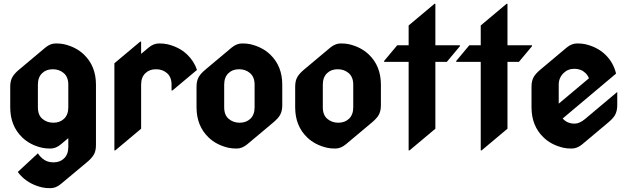

<svg xmlns="http://www.w3.org/2000/svg" viewBox="-20 -777 3324 1017"><path d="M247.1 9.8Q221.7 9.8 204.1 5.9Q140.1 -8.3 98.1 -48.8Q34.2 -109.9 34.2 -208.5V-318.4Q34.2 -349.6 46.4 -370.1Q57.1 -388.2 81.1 -408.2L220.2 -524.9Q246.6 -546.9 275.4 -546.9Q300.8 -546.9 318.4 -543Q382.3 -528.3 424.3 -488.3Q488.3 -427.2 488.3 -328.6V-8.3Q488.3 23.9 476.1 43.5Q464.4 62.5 441.4 81.5L302.2 197.8Q275.9 219.7 247.1 219.7Q221.7 219.7 204.1 215.8Q141.6 201.7 98.1 161.1Q84.5 148.4 74.2 133.8L180.7 35.2Q189.9 50.3 204.6 62.5Q228.5 83 262.7 83Q297.9 83 318.8 62.5Q341.8 41 341.8 1.5V-45.4L302.2 -12.2Q275.9 9.8 247.1 9.8ZM318.8 -147.5Q341.8 -168.9 341.8 -208.5V-328.6Q341.8 -368.7 317.9 -389.6Q293.9 -410.2 259.8 -410.2Q224.6 -410.2 203.6 -389.6Q180.7 -368.2 180.7 -328.6V-208.5Q180.7 -167.5 204.6 -147.5Q228.5 -127 262.7 -127Q296.9 -127 318.8 -147.5Z M585.9 19.5V-441.9L722.7 -556.6H727.5V-491.7L767.1 -524.9Q793.5 -546.9 822.3 -546.9Q847.7 -546.9 865.2 -543Q929.2 -528.3 971.2 -488.3Q1007.8 -453.1 1023.4 -406.7L893.6 -297.9H888.7V-328.6Q888.7 -368.7 864.7 -389.6Q840.8 -410.2 806.6 -410.2Q771.5 -410.2 750.5 -389.6Q727.5 -368.2 727.5 -328.6V-95.2L590.8 19.5Z M1233.9 9.8Q1208.5 9.8 1190.9 5.9Q1126.5 -8.8 1085 -48.8Q1021 -109.9 1021 -208.5V-318.4Q1021 -349.6 1033.2 -370.1Q1043.9 -388.2 1067.9 -408.2L1207 -524.9Q1233.9 -546.9 1262.2 -546.9Q1287.6 -546.9 1305.2 -543Q1369.1 -528.3 1411.1 -488.3Q1475.1 -427.2 1475.1 -328.6V-218.8Q1475.1 -188 1462.9 -167Q1452.6 -149.4 1428.2 -128.9L1289.1 -12.2Q1262.2 9.8 1233.9 9.8ZM1305.7 -147.5Q1328.6 -168.9 1328.6 -208.5V-328.6Q1328.6 -368.7 1304.7 -389.6Q1280.8 -410.2 1246.6 -410.2Q1211.4 -410.2 1190.4 -389.6Q1167.5 -368.2 1167.5 -328.6V-208.5Q1167.5 -167.5 1191.4 -147.5Q1215.3 -127 1249.5 -127Q1283.7 -127 1305.7 -147.5Z M1756.3 9.8Q1731 9.8 1713.4 5.9Q1648.9 -8.8 1607.4 -48.8Q1543.5 -109.9 1543.5 -208.5V-318.4Q1543.5 -349.6 1555.7 -370.1Q1566.4 -388.2 1590.3 -408.2L1729.5 -524.9Q1756.3 -546.9 1784.7 -546.9Q1810.1 -546.9 1827.6 -543Q1891.6 -528.3 1933.6 -488.3Q1997.6 -427.2 1997.6 -328.6V-218.8Q1997.6 -188 1985.4 -167Q1975.1 -149.4 1950.7 -128.9L1811.5 -12.2Q1784.7 9.8 1756.3 9.8ZM1828.1 -147.5Q1851.1 -168.9 1851.1 -208.5V-328.6Q1851.1 -368.7 1827.1 -389.6Q1803.2 -410.2 1769 -410.2Q1733.9 -410.2 1712.9 -389.6Q1689.9 -368.2 1689.9 -328.6V-208.5Q1689.9 -167.5 1713.9 -147.5Q1737.8 -127 1772 -127Q1806.2 -127 1828.1 -147.5Z M2144.5 19.5V-449.2H2014.6V-454.1L2084 -537.1H2144.5V-642.1L2281.2 -756.8H2286.1V-537.1H2416V-532.2L2346.7 -449.2H2286.1V-95.2L2149.4 19.5Z M2526.4 19.5V-449.2H2396.5V-454.1L2465.8 -537.1H2526.4V-642.1L2663.1 -756.8H2668V-537.1H2797.9V-532.2L2728.5 -449.2H2668V-95.2L2531.2 19.5Z M3099.6 -362.3Q3093.3 -378.4 3080.6 -390.6Q3057.6 -412.6 3022.5 -412.6Q2987.8 -412.6 2964.8 -389.6Q2939.5 -364.7 2939.5 -328.6V-228ZM3008.3 9.8Q2982.9 9.8 2965.3 5.9Q2900.9 -8.8 2859.4 -48.8Q2795.4 -109.9 2795.4 -208.5V-318.4Q2795.4 -349.6 2807.6 -370.1Q2818.4 -388.2 2842.3 -408.2L2981.4 -524.9Q3007.8 -546.9 3036.6 -546.9Q3062 -546.9 3079.6 -543Q3143.6 -528.3 3185.5 -488.3Q3229 -446.8 3243.2 -387.2L2960.4 -149.4Q2984.4 -122.1 3023.9 -122.1Q3049.8 -122.1 3080.1 -147.5L3249.5 -290V-218.8Q3249.5 -189 3237.3 -167Q3227.5 -149.9 3202.6 -128.9L3063.5 -12.2Q3037.1 9.8 3008.3 9.8Z"/></svg>

Font: Gothica
Style: Bold
Weight: 700
Designer: Wojciech Kalinowski "wmk69" (wmk69@o2.pl)
Foundry: Wojciech Kalinowski "wmk69" (wmk69@o2.pl)
Version: Version 2.1.0; 2021-05-14